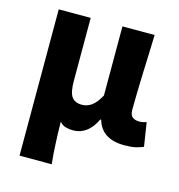

<svg xmlns="http://www.w3.org/2000/svg" viewBox="-101 -586 797 853"><g transform="rotate(15 297.0 -159.5)"><path d="M65 177V-496H212V-207Q212 -154 226.5 -133.5Q241 -113 273 -113Q298 -113 318 -127.5Q338 -142 358 -178V-496H506Q505 -452 503 -404.5Q501 -357 499.5 -310.5Q498 -264 497 -222Q496 -180 496 -149Q496 -125 508 -116Q520 -107 540 -107Q555 -107 572 -113L589 -4Q573 3 553.5 7.5Q534 12 502 12Q398 12 374 -71H370Q333 7 265 7Q247 7 231 2.5Q215 -2 203 -16Q203 12 204 36Q205 60 206 82.5Q207 105 208.5 128Q210 151 213 177Z"/></g></svg>

Font: hySource Sans Pro
Style: Bold
Weight: 700
Designer: Paul D. Hunt
Foundry: Adobe Systems Incorporated
Version: Version 2.021;PS 2.000;hotconv 1.0.86;makeotf.lib2.5.63406